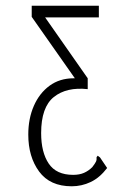

<svg xmlns="http://www.w3.org/2000/svg" viewBox="-20 -477 440 672"><path d="M231 175Q155 175 117 123.5Q79 72 79 -6Q79 -62 98.5 -106.5Q118 -151 153.5 -177Q189 -203 238 -203H242L91 -418V-457H326V-416H138L287 -203V-165Q213 -173 168.5 -137.5Q124 -102 124 -11Q124 56 150.5 95.5Q177 135 236 135Q258 135 274 128Q290 121 303 108Q313 95 316 88.5Q319 82 318 73L322 68L330 74L355 111Q329 145 297.5 160Q266 175 231 175Z"/></svg>

Font: Inconsolata Condensed Light
Style: Regular
Weight: 300
Width: 3
Monospace: yes
Designer: Raph Levien, Cyreal, Brenton Simpson
Foundry: Raph Levien, Cyreal, Google
Version: Version 3.001; ttfautohint (v1.8.2.53-6de2)